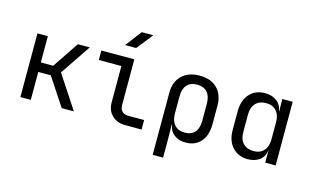

<svg xmlns="http://www.w3.org/2000/svg" viewBox="-108 -1104 2617 1602"><g transform="rotate(15 1200.0 -302.5)"><path d="M103 0V-550H193V-323H300L452 -550H555L377 -286L565 0H460L301 -241H193V0Z M1010 0Q937 0 893.5 -42.5Q850 -85 850 -155V-468H655V-550H940V-155Q940 -121 959 -101.5Q978 -82 1010 -82H1150V0ZM835 -645 941 -785H1041L930 -645Z M1294 180V-356Q1294 -451 1350 -505.5Q1406 -560 1503 -560Q1600 -560 1655 -505.5Q1710 -451 1710 -356V-195Q1710 -100 1662.5 -45Q1615 10 1532 10Q1470 10 1431 -21Q1392 -52 1385 -105H1382L1384 20V180ZM1502 -68Q1559 -68 1589.5 -102Q1620 -136 1620 -200V-350Q1620 -414 1589.5 -448Q1559 -482 1502 -482Q1445 -482 1414.5 -448Q1384 -414 1384 -350V-200Q1384 -138 1415.5 -103Q1447 -68 1502 -68Z M2068 10Q1986 10 1935.5 -45Q1885 -100 1885 -194V-355Q1885 -450 1935 -505Q1985 -560 2068 -560Q2130 -560 2170 -529Q2210 -498 2217 -445H2220L2218 -550H2308V0H2218V-105H2217Q2210 -51 2170 -20.5Q2130 10 2068 10ZM2098 -68Q2154 -68 2186 -103Q2218 -138 2218 -200V-350Q2218 -412 2186 -447Q2154 -482 2098 -482Q2041 -482 2008 -448Q1975 -414 1975 -350V-200Q1975 -136 2008 -102Q2041 -68 2098 -68Z"/></g></svg>

Font: JetBrainsMonoNL NF
Style: Regular
Weight: 400
Designer: Philipp Nurullin, Konstantin Bulenkov
Foundry: JetBrains
Version: Version 2.304; ttfautohint (v1.8.4.7-5d5b);Nerd Fonts 3.2.1